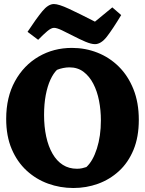

<svg xmlns="http://www.w3.org/2000/svg" viewBox="-20 -922 726 962"><path d="M347.8 20Q281.5 20 221.2 -1.8Q161 -23.5 113.5 -67.1Q66 -110.8 38.5 -175.5Q11 -240.2 11 -326.2Q11 -435 55 -515Q99 -595 173.8 -638.5Q248.5 -682 340.5 -682Q407.8 -682 468.1 -658.2Q528.5 -634.5 575.1 -588.4Q621.8 -542.2 648.6 -475.1Q675.5 -408 675.5 -321.5Q675.5 -235.5 648.9 -171.2Q622.2 -107 576.1 -64.8Q530 -22.5 471.1 -1.2Q412.2 20 347.8 20ZM365.8 -76.5Q380 -76.5 391.1 -79Q402.2 -81.5 412.8 -85Q445.5 -115 465.5 -177.6Q485.5 -240.2 485.5 -318.8Q485.5 -370 476.2 -417.4Q467 -464.8 447.5 -502.4Q428 -540 398.5 -562.2Q369 -584.5 327.8 -584.5Q312.5 -584.5 296.4 -581.2Q280.2 -578 265.5 -572Q247.5 -554.8 232.6 -522.6Q217.8 -490.5 209.2 -445.6Q200.8 -400.8 200.8 -346.2Q200.8 -287.2 211.5 -237.8Q222.2 -188.2 243.2 -151.9Q264.2 -115.5 294.8 -96Q325.2 -76.5 365.8 -76.5ZM455.8 -700.8Q436.8 -700.8 407.8 -713.1Q378.8 -725.5 347.8 -741.6Q316.8 -757.8 290.6 -770.1Q264.5 -782.5 250.8 -782.5Q236.8 -782.5 217 -765.9Q197.2 -749.2 171.2 -722.5L118 -762.5Q161.2 -828 191.4 -864.9Q221.5 -901.8 250.2 -901.8Q273.8 -901.8 324.9 -878.1Q376 -854.5 455.8 -813.5L542.8 -885L587.2 -846.5Q544.5 -775.8 515.4 -738.2Q486.2 -700.8 455.8 -700.8Z"/></svg>

Font: Eczar
Style: Regular
Weight: 400
Designer: Vaibhav Singh
Foundry: Rosetta Type Foundry
Version: Version 2.000